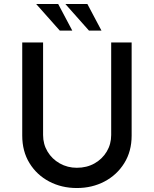

<svg xmlns="http://www.w3.org/2000/svg" viewBox="-20 -939 775 967"><path d="M197 -259Q197 -213 219.5 -175.5Q242 -138 281 -116Q320 -94 367 -94Q417 -94 456 -116Q495 -138 517.5 -175.5Q540 -213 540 -259V-725H643V-256Q643 -177 606 -117.5Q569 -58 506.5 -25Q444 8 367 8Q290 8 227.5 -25Q165 -58 128.5 -117.5Q92 -177 92 -256V-725H197ZM162 -919H273L344 -785H281ZM309 -919H420L491 -785H428Z"/></svg>

Font: Reem Kufi Fun
Style: Regular
Weight: 400
Designer: Khaled Hosny
Version: Version 1.005